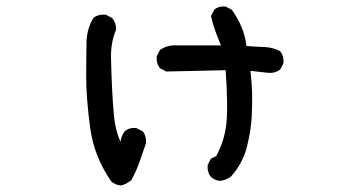

<svg xmlns="http://www.w3.org/2000/svg" viewBox="-20 -478 1040 588"><path d="M349 90Q333 88 321 78Q268 2 256 -87.5Q244 -177 244 -243.5Q244 -310 245 -350Q246 -390 266 -423Q281 -435 304 -433L323 -423Q337 -407 335 -386Q319 -347 320 -301Q321 -255 323 -211Q325 -167 329 -123.5Q333 -80 349 -43Q351 -61 362 -76Q376 -88 397 -86L417 -76Q429 -61 427 -39Q417 -10 407 18.5Q397 47 382 74Q364 88 349 90ZM653 76Q638 74 626 64Q614 49 616 27L626 8L642 0Q667 -45 673 -98Q679 -151 671 -263L489 -259L470 -269Q458 -284 460 -306L470 -325Q493 -341 522 -339H657Q636 -386 626 -429L636 -448Q649 -460 671 -458L690 -448Q708 -423 719.5 -395.5Q731 -368 735 -337Q763 -335 789.5 -334Q816 -333 838 -321Q850 -306 848 -284L838 -265Q822 -253 801 -255L747 -261Q751 -226 752 -195.5Q753 -165 751 -122.5Q749 -80 736.5 -29.5Q724 21 688 62Q673 74 653 76Z"/></svg>

Font: Kosefont JP
Style: Regular
Weight: 400
Designer: Nozomi Seto 瀬戸のぞみ
Version: Version 3.00;June 19, 2020